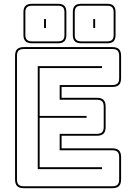

<svg xmlns="http://www.w3.org/2000/svg" viewBox="-20 -977 694 1007"><path d="M105 10Q81 10 70 -1Q59 -12 59 -36V-684Q59 -708 70 -719Q81 -730 105 -730H569Q593 -730 604 -719Q615 -708 615 -684V-567Q615 -543 604 -532Q593 -521 569 -521H303V-464H488Q512 -464 523 -453Q534 -442 534 -418V-311Q534 -287 523 -276Q512 -265 488 -265H303V-199H569Q593 -199 604 -188Q615 -177 615 -153V-36Q615 -12 604 -1Q593 10 569 10ZM569 0Q588 0 596.5 -8.5Q605 -17 605 -36V-153Q605 -172 596.5 -180.5Q588 -189 569 -189H293V-275H488Q507 -275 515.5 -283.5Q524 -292 524 -311V-418Q524 -437 515.5 -445.5Q507 -454 488 -454H293V-531H569Q588 -531 596.5 -539.5Q605 -548 605 -567V-684Q605 -703 596.5 -711.5Q588 -720 569 -720H105Q86 -720 77.5 -711.5Q69 -703 69 -684V-36Q69 -17 77.5 -8.5Q86 0 105 0ZM515 -100V-90H178V-630H515V-620H188V-369H434V-359H188V-100ZM328 -793Q328 -771 317.5 -760.5Q307 -750 285 -750H147Q125 -750 114 -760.5Q103 -771 103 -793V-914Q103 -936 114 -946.5Q125 -957 147 -957H285Q307 -957 317.5 -946.5Q328 -936 328 -914ZM586 -793Q586 -771 575.5 -760.5Q565 -750 543 -750H405Q383 -750 372.5 -760.5Q362 -771 362 -793V-914Q362 -936 372.5 -946.5Q383 -957 405 -957H543Q565 -957 575.5 -946.5Q586 -936 586 -914ZM285 -760Q302 -760 310 -768Q318 -776 318 -793V-914Q318 -931 310 -939Q302 -947 285 -947H147Q130 -947 121.5 -939Q113 -931 113 -914V-793Q113 -776 121.5 -768Q130 -760 147 -760ZM543 -760Q560 -760 568 -768Q576 -776 576 -793V-914Q576 -931 568 -939Q560 -947 543 -947H405Q388 -947 380 -939Q372 -931 372 -914V-793Q372 -776 380 -768Q388 -760 405 -760ZM221 -830H211V-877H221ZM479 -830H469V-877H479Z"/></svg>

Font: Bungee Outline
Style: Regular
Weight: 400
Designer: David Jonathan Ross
Foundry: David Jonathan Ross
Version: Version 1.000;PS 1.0;hotconv 1.0.72;makeotf.lib2.5.5900